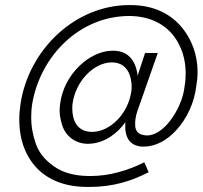

<svg xmlns="http://www.w3.org/2000/svg" viewBox="-20 -729 799 757"><path d="M217 -319C216 -310 215 -302 215 -293C215 -275 219 -256 225 -236C237 -196 273 -163 325 -162C358 -162 389 -172 417 -191C439 -206 458 -224 474 -247C474 -242 474 -238 474 -233C474 -229 474 -224 474 -220C477 -181 496 -154 540 -151C542 -151 545 -151 547 -151C592 -151 638 -174 678 -219C717 -263 746 -323 754 -390C757 -408 759 -426 759 -443C759 -485 751 -547 707 -608C663 -669 592 -709 495 -709C493 -709 491 -709 490 -709C275 -709 93 -532 61 -320C58 -299 56 -278 56 -259C56 -213 63 -148 107 -88C151 -28 224 8 324 8C327 8 330 8 333 8C426 8 498 -15 566 -50L549 -89C482 -56 411 -35 336 -35C333 -35 331 -35 328 -35C271 -36 225 -49 190 -75C155 -100 131 -131 120 -166C108 -201 103 -234 103 -265C103 -283 104 -301 107 -320C139 -507 292 -666 491 -666C575 -665 635 -631 671 -579C707 -526 712 -473 712 -439C712 -423 711 -407 708 -390C703 -341 680 -291 650 -252C620 -213 587 -195 560 -195C557 -195 553 -195 550 -196C510 -200 513 -234 513 -241C513 -247 513 -253 514 -259C515 -268 518 -281 521 -289L602 -520H552L522 -429C522 -434 522 -438 521 -443C512 -491 485 -528 429 -529C427 -529 425 -529 423 -529C334 -529 231 -436 217 -319ZM266 -320C278 -409 350 -483 421 -483C422 -483 423 -483 424 -483C486 -481 499 -423 499 -387C499 -382 499 -376 498 -370C486 -281 414 -209 343 -209C342 -209 341 -209 340 -209C277 -211 265 -265 265 -301C265 -307 265 -314 266 -320Z"/></svg>

Font: Jost Light
Style: Italic
Weight: 300
Italic angle: -5°
Version: Version 3.710